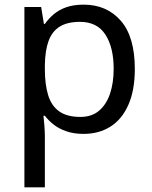

<svg xmlns="http://www.w3.org/2000/svg" viewBox="-20 -566 655 826"><path d="M340 -546Q439 -546 499.5 -477Q560 -408 560 -269Q560 -178 532.5 -115.5Q505 -53 455.5 -21.5Q406 10 339 10Q298 10 266 -1Q234 -12 211.5 -29.5Q189 -47 173 -68H167Q169 -51 171 -25Q173 1 173 20V240H85V-536H157L169 -463H173Q189 -486 211.5 -505Q234 -524 265.5 -535Q297 -546 340 -546ZM324 -472Q270 -472 237 -451.5Q204 -431 189 -390Q174 -349 173 -286V-269Q173 -203 187 -157Q201 -111 234.5 -87Q268 -63 326 -63Q375 -63 406.5 -90Q438 -117 453.5 -163.5Q469 -210 469 -270Q469 -362 433.5 -417Q398 -472 324 -472Z"/></svg>

Font: ugurmukhi25
Style: Book
Weight: 400
Designer: Jelle Bosma - Monotype Design Team
Foundry: Monotype Imaging Inc.
Version: Version 2.003